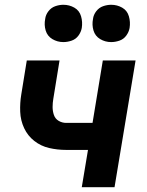

<svg xmlns="http://www.w3.org/2000/svg" viewBox="-20 -783 616 803"><path d="M322 0H459L547 -530H410L367 -269H257Q240 -269 225.5 -277.5Q211 -286 205.5 -302Q200 -318 200 -335.5Q200 -353 203 -370L229 -530H92L69 -388Q63 -352 64.5 -315.5Q66 -279 81 -247Q96 -215 123.5 -193.5Q151 -172 185.5 -164Q220 -156 257 -156H348ZM445 -607Q462 -607 479.5 -613Q497 -619 508 -634Q519 -649 522 -666Q526 -691 519 -715Q512 -739 491 -751Q470 -763 445 -763Q428 -763 411 -757Q394 -751 382.5 -736Q371 -721 369 -704Q364 -679 371 -655.5Q378 -632 399 -619.5Q420 -607 445 -607ZM245 -607Q262 -607 279.5 -613Q297 -619 308 -634Q319 -649 322 -666Q326 -691 319 -715Q312 -739 291 -751Q270 -763 245 -763Q228 -763 211 -757Q194 -751 182.5 -736Q171 -721 169 -704Q164 -679 171 -655.5Q178 -632 199 -619.5Q220 -607 245 -607Z"/></svg>

Font: Iosevka Sparkle Extrabold
Style: Italic
Weight: 800
Italic angle: -9°
Designer: Belleve Invis
Foundry: Belleve Invis
Version: Version 4.5.0; ttfautohint (v1.8.3)